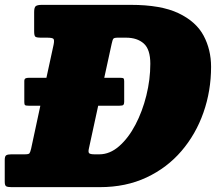

<svg xmlns="http://www.w3.org/2000/svg" viewBox="-62 -770 892 790"><path d="M-42.5 -22V-112Q-42.5 -127.5 -36.2 -131.2Q-30 -135 -15.5 -135H39.5Q56 -135 59.2 -139.2Q62.5 -143.5 66 -158L104 -335H56.5Q43.5 -335 40.8 -337.8Q38 -340.5 38 -350V-436Q38 -444.5 42.5 -447.2Q47 -450 58 -450H129L158.5 -586Q162.5 -605.5 157.8 -610.2Q153 -615 131.5 -615H107.5Q88.5 -615 83.5 -619Q78.5 -623 78.5 -641.5V-720.5Q78.5 -739.5 85.2 -744.8Q92 -750 110.5 -750H476.5Q600.5 -750 672.8 -715.5Q745 -681 775.8 -623.2Q806.5 -565.5 806.5 -495Q806.5 -396.5 775.2 -307.2Q744 -218 684.8 -148.8Q625.5 -79.5 540.8 -39.8Q456 0 349 0H-15Q-29.5 0 -36 -3.2Q-42.5 -6.5 -42.5 -22ZM328 -135H346.5Q390 -135 428.2 -168.5Q466.5 -202 495.2 -256.8Q524 -311.5 540.2 -377.2Q556.5 -443 556.5 -507.5Q556.5 -567 529.5 -591Q502.5 -615 456.5 -615H423Q408 -615 404.5 -610.8Q401 -606.5 397.5 -590L367 -450H430.5Q443 -450 446 -447.5Q449 -445 449 -436V-351.5Q449 -342.5 446 -338.8Q443 -335 429 -335H342L304 -160Q300 -143.5 305.2 -139.2Q310.5 -135 328 -135Z"/></svg>

Font: Besley* Narrow Fatface
Style: Italic
Weight: 900
Width: 4
Italic angle: -13°
Designer: Owen Earl
Foundry: indestructible type*
Version: Version 3.000; ttfautohint (v1.8.3)